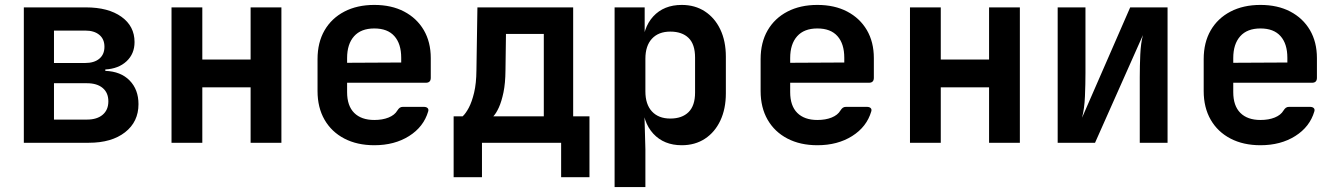

<svg xmlns="http://www.w3.org/2000/svg" viewBox="-20 -580 5440 780"><path d="M76.8 0V-550H328.9Q420.1 -550 473.4 -511.8Q526.6 -473.7 526.6 -409.1Q526.6 -361.3 494 -331Q461.3 -300.7 407.8 -297.8V-292.1Q470.7 -289.8 506.6 -253Q542.6 -216.2 542.6 -156.8Q542.6 -85.2 488 -42.6Q433.5 0 340.7 0ZM199.3 -94.2H333.1Q374.2 -94.2 397.2 -113.9Q420.2 -133.5 420.2 -168.3Q420.2 -203.2 397.2 -222.5Q374.2 -241.9 333.1 -241.9H199.3ZM199.3 -324.1H326Q362.7 -324.1 383.5 -341.5Q404.3 -358.8 404.3 -390.1Q404.3 -421.1 383.5 -438.4Q362.7 -455.8 326 -455.8H199.3Z M676.8 0V-550H801.9V-338.2H998.1V-550H1123.2V0H998.1V-225.2H801.9V0Z M1500.6 10Q1430.9 10 1378.9 -17.1Q1326.9 -44.2 1298.4 -93.7Q1270 -143.2 1270 -210V-340Q1270 -407.2 1298.4 -456.5Q1326.9 -505.8 1378.9 -532.9Q1430.9 -560 1500.6 -560Q1570.3 -560 1621.7 -533.1Q1673.1 -506.2 1701.6 -457.8Q1730 -409.3 1730 -344.1V-263.8Q1730 -243.8 1710 -243.8H1390.1V-205.9Q1390.1 -150.1 1419 -121.3Q1447.9 -92.6 1500.6 -92.6Q1534.1 -92.6 1558.7 -102.6Q1583.4 -112.6 1594.2 -131Q1598.8 -138.4 1603.8 -142.1Q1608.8 -145.9 1616.8 -145.9H1701.1Q1712.1 -145.9 1717.1 -140.9Q1722.1 -135.9 1719.5 -127.3Q1701 -64.5 1641.9 -27.3Q1582.8 10 1500.6 10ZM1609.9 -315.3V-345.3Q1609.9 -402.1 1582.2 -433.2Q1554.6 -464.4 1500.6 -464.4Q1446.6 -464.4 1418.4 -432.7Q1390.1 -401 1390.1 -344.1V-324.9L1618.6 -326.1Z M1822.9 140V-107.5H1859.6Q1872.1 -118.9 1884.6 -142.5Q1897.1 -166.2 1906.1 -203.7Q1915.1 -241.3 1915.5 -294.6L1919.5 -550H2308.5V-107.5H2374.7V140H2259.6V0H1938V140ZM1984.2 -107.5H2189.2V-442.2H2035.5L2033.5 -294.3Q2033.1 -242 2025.4 -204.8Q2017.6 -167.5 2006.7 -143.6Q1995.8 -119.7 1984.2 -107.5Z M2476.8 180V-550H2599V-439.1H2626.9L2590.8 -386.6Q2590.8 -466.5 2633.8 -513.3Q2676.9 -560 2749.6 -560Q2803.4 -560 2843.6 -533.7Q2883.8 -507.5 2906.3 -460.3Q2928.8 -413.1 2928.8 -349.6V-200.9Q2928.8 -137.9 2906.5 -90.4Q2884.2 -42.9 2844 -16.5Q2803.8 10 2749.6 10Q2677.3 10 2634 -36.9Q2590.8 -83.9 2590.8 -163.4L2626.9 -110.3H2598.1L2601.9 25.9V180ZM2703.2 -98.4Q2750.8 -98.4 2777.3 -124.6Q2803.7 -150.8 2803.7 -203.8V-346.2Q2803.7 -400.2 2777.3 -425.9Q2750.8 -451.6 2703.2 -451.6Q2655.2 -451.6 2628.5 -422.7Q2601.9 -393.9 2601.9 -341.2V-208.8Q2601.9 -156.1 2628.5 -127.3Q2655.2 -98.4 2703.2 -98.4Z M3300.6 10Q3230.9 10 3178.9 -17.1Q3126.9 -44.2 3098.4 -93.7Q3070 -143.2 3070 -210V-340Q3070 -407.2 3098.4 -456.5Q3126.9 -505.8 3178.9 -532.9Q3230.9 -560 3300.6 -560Q3370.3 -560 3421.7 -533.1Q3473.1 -506.2 3501.6 -457.8Q3530 -409.3 3530 -344.1V-263.8Q3530 -243.8 3510 -243.8H3190.1V-205.9Q3190.1 -150.1 3219 -121.3Q3247.9 -92.6 3300.6 -92.6Q3334.1 -92.6 3358.7 -102.6Q3383.4 -112.6 3394.2 -131Q3398.8 -138.4 3403.8 -142.1Q3408.8 -145.9 3416.8 -145.9H3501.1Q3512.1 -145.9 3517.1 -140.9Q3522.1 -135.9 3519.5 -127.3Q3501 -64.5 3441.9 -27.3Q3382.8 10 3300.6 10ZM3409.9 -315.3V-345.3Q3409.9 -402.1 3382.2 -433.2Q3354.6 -464.4 3300.6 -464.4Q3246.6 -464.4 3218.4 -432.7Q3190.1 -401 3190.1 -344.1V-324.9L3418.6 -326.1Z M3676.8 0V-550H3801.9V-338.2H3998.1V-550H4123.2V0H3998.1V-225.2H3801.9V0Z M4276.8 0V-550H4389.7V-283.8Q4389.7 -239.1 4387.6 -188.7Q4385.5 -138.3 4375.8 -101.7L4571.4 -550H4723.2V0H4610.3V-266.6Q4610.3 -311.7 4612.4 -358.3Q4614.5 -404.9 4623.1 -437.4L4428.6 0Z M5100.6 10Q5030.9 10 4978.9 -17.1Q4926.9 -44.2 4898.4 -93.7Q4870 -143.2 4870 -210V-340Q4870 -407.2 4898.4 -456.5Q4926.9 -505.8 4978.9 -532.9Q5030.9 -560 5100.6 -560Q5170.3 -560 5221.7 -533.1Q5273.1 -506.2 5301.6 -457.8Q5330 -409.3 5330 -344.1V-263.8Q5330 -243.8 5310 -243.8H4990.1V-205.9Q4990.1 -150.1 5019 -121.3Q5047.9 -92.6 5100.6 -92.6Q5134.1 -92.6 5158.7 -102.6Q5183.4 -112.6 5194.2 -131Q5198.8 -138.4 5203.8 -142.1Q5208.8 -145.9 5216.8 -145.9H5301.1Q5312.1 -145.9 5317.1 -140.9Q5322.1 -135.9 5319.5 -127.3Q5301 -64.5 5241.9 -27.3Q5182.8 10 5100.6 10ZM5209.9 -315.3V-345.3Q5209.9 -402.1 5182.2 -433.2Q5154.6 -464.4 5100.6 -464.4Q5046.6 -464.4 5018.4 -432.7Q4990.1 -401 4990.1 -344.1V-324.9L5218.6 -326.1Z"/></svg>

Font: Pitagon Sans Mono
Style: Regular
Weight: 400
Monospace: yes
Designer: Travis Tran
Foundry: Pitagon
Version: Version 1.001;gftools[0.9.26]